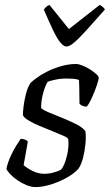

<svg xmlns="http://www.w3.org/2000/svg" viewBox="-20 -760 446 780"><path d="M124 0Q107 0 87.5 -8Q68 -16 50.5 -28Q33 -40 21 -53Q9 -66 6 -75Q12 -101 23.5 -126Q35 -151 47 -170Q59 -189 64 -196Q71 -196 76.5 -194.5Q82 -193 86.5 -190.5Q91 -188 93 -185Q90 -169 85.5 -142Q81 -115 76 -89Q91 -76 113.5 -65Q136 -54 160 -54Q179 -54 197 -59Q215 -64 227 -70Q235 -78 241.5 -94Q248 -110 252.5 -129.5Q257 -149 258 -167Q259 -185 257 -195Q255 -201 236.5 -209Q218 -217 192 -227.5Q166 -238 139.5 -249Q113 -260 94.5 -271.5Q76 -283 73 -293Q73 -305 76 -329.5Q79 -354 86 -380.5Q93 -407 104 -423Q112 -431 129.5 -444Q147 -457 172 -469.5Q197 -482 227.5 -491Q258 -500 290 -500Q299 -500 314.5 -494Q330 -488 345 -478.5Q360 -469 370.5 -459.5Q381 -450 381 -444Q381 -436 373 -412.5Q365 -389 354 -364.5Q343 -340 333 -327Q327 -327 320.5 -328.5Q314 -330 309.5 -333Q305 -336 303 -338Q303 -351 302.5 -369Q302 -387 302 -405Q302 -423 301 -435Q291 -439 277.5 -440Q264 -441 251 -441Q225 -441 203 -436Q181 -431 174 -428Q164 -413 155.5 -382.5Q147 -352 147 -321Q157 -312 181.5 -302Q206 -292 235.5 -280Q265 -268 290.5 -255Q316 -242 327 -227Q330 -204 327 -174Q324 -144 317 -117.5Q310 -91 299 -75Q286 -60 265 -46.5Q244 -33 219.5 -22.5Q195 -12 170 -6Q145 0 124 0ZM250 -571Q239 -571 225.5 -587Q212 -603 196 -636.5Q180 -670 158 -721Q162 -726 166.5 -731Q171 -736 181 -740L260 -642L385 -740Q393 -736 399 -730.5Q405 -725 406 -721Q361 -670 330.5 -636.5Q300 -603 281 -587Q262 -571 250 -571Z"/></svg>

Font: Texturina 12pt ExtraLight
Style: Italic
Weight: 250
Italic angle: -11°
Designer: Guillermo Torres Carreño
Foundry: Omnibus-Type
Version: Version 1.002